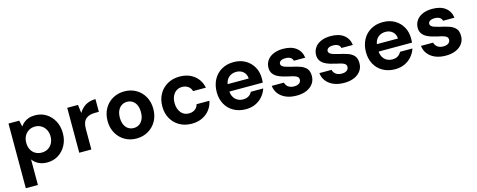

<svg xmlns="http://www.w3.org/2000/svg" viewBox="-33 -1181 5133 2068"><g transform="rotate(-15 2533.5 -146.5)"><path d="M66 220V-501H186L201 -432Q216 -454 238 -472.5Q260 -491 291 -502Q322 -513 363 -513Q434 -513 488 -478.5Q542 -444 573.5 -385Q605 -326 605 -249Q605 -174 573 -115Q541 -56 487 -22Q433 12 364 12Q308 12 267 -8.5Q226 -29 201 -65V220ZM332 -106Q372 -106 402.5 -124Q433 -142 450.5 -175Q468 -208 468 -250Q468 -293 450.5 -325.5Q433 -358 402.5 -377Q372 -396 332 -396Q293 -396 262 -377Q231 -358 214 -325.5Q197 -293 197 -251Q197 -208 214 -175Q231 -142 262 -124Q293 -106 332 -106Z M721 0V-501H841L853 -408Q872 -441 899 -464.5Q926 -488 961.5 -500.5Q997 -513 1039 -513V-371H996Q965 -371 939.5 -364Q914 -357 895 -341Q876 -325 866 -298Q856 -271 856 -230V0Z M1358 12Q1286 12 1228.5 -21.5Q1171 -55 1137.5 -114.5Q1104 -174 1104 -250Q1104 -328 1137.5 -387.5Q1171 -447 1229 -480Q1287 -513 1359 -513Q1432 -513 1489.5 -480Q1547 -447 1580.5 -387.5Q1614 -328 1614 -250Q1614 -173 1580.5 -114Q1547 -55 1489 -21.5Q1431 12 1358 12ZM1358 -105Q1391 -105 1417.5 -121Q1444 -137 1460 -170Q1476 -203 1476 -251Q1476 -299 1460.5 -331.5Q1445 -364 1418.5 -380.5Q1392 -397 1359 -397Q1327 -397 1300 -380.5Q1273 -364 1257 -331.5Q1241 -299 1241 -251Q1241 -203 1257 -170Q1273 -137 1299.5 -121Q1326 -105 1358 -105Z M1974 12Q1898 12 1839 -21.5Q1780 -55 1747 -114Q1714 -173 1714 -249Q1714 -327 1747 -386Q1780 -445 1839 -479Q1898 -513 1974 -513Q2071 -513 2136.5 -462.5Q2202 -412 2220 -324H2077Q2068 -358 2040 -378Q2012 -398 1973 -398Q1938 -398 1910.5 -380.5Q1883 -363 1867 -330Q1851 -297 1851 -251Q1851 -216 1860.5 -189Q1870 -162 1886 -142.5Q1902 -123 1924.5 -113Q1947 -103 1973 -103Q1999 -103 2020 -111.5Q2041 -120 2056.5 -137Q2072 -154 2077 -178H2220Q2202 -91 2136 -39.5Q2070 12 1974 12Z M2578 12Q2502 12 2443.5 -20.5Q2385 -53 2352.5 -111.5Q2320 -170 2320 -246Q2320 -324 2352 -384.5Q2384 -445 2442.5 -479Q2501 -513 2578 -513Q2653 -513 2709 -480.5Q2765 -448 2796.5 -392.5Q2828 -337 2828 -266Q2828 -256 2827.5 -243.5Q2827 -231 2826 -218H2416V-300H2691Q2689 -348 2657.5 -376Q2626 -404 2579 -404Q2544 -404 2515 -388.5Q2486 -373 2469.5 -341.5Q2453 -310 2453 -261V-232Q2453 -191 2468.5 -161Q2484 -131 2512 -114.5Q2540 -98 2577 -98Q2614 -98 2638.5 -114Q2663 -130 2676 -156H2814Q2799 -109 2766 -70.5Q2733 -32 2685.5 -10Q2638 12 2578 12Z M3144 12Q3075 12 3024.5 -10Q2974 -32 2944.5 -70.5Q2915 -109 2910 -159H3045Q3050 -140 3062 -124.5Q3074 -109 3094.5 -100Q3115 -91 3142 -91Q3169 -91 3186 -98.5Q3203 -106 3211.5 -118.5Q3220 -131 3220 -145Q3220 -166 3208 -177Q3196 -188 3172.5 -195.5Q3149 -203 3117 -209Q3082 -217 3047.5 -227Q3013 -237 2986 -253Q2959 -269 2942.5 -294Q2926 -319 2926 -356Q2926 -400 2950 -436Q2974 -472 3020 -492.5Q3066 -513 3130 -513Q3221 -513 3274.5 -472Q3328 -431 3337 -359H3210Q3205 -383 3184 -396Q3163 -409 3130 -409Q3094 -409 3075.5 -396.5Q3057 -384 3057 -364Q3057 -350 3069 -339Q3081 -328 3104.5 -320.5Q3128 -313 3160 -305Q3217 -293 3260.5 -278Q3304 -263 3329.5 -234.5Q3355 -206 3355 -153Q3356 -105 3330 -67.5Q3304 -30 3256.5 -9Q3209 12 3144 12Z M3675 12Q3606 12 3555.5 -10Q3505 -32 3475.5 -70.5Q3446 -109 3441 -159H3576Q3581 -140 3593 -124.5Q3605 -109 3625.5 -100Q3646 -91 3673 -91Q3700 -91 3717 -98.5Q3734 -106 3742.5 -118.5Q3751 -131 3751 -145Q3751 -166 3739 -177Q3727 -188 3703.5 -195.5Q3680 -203 3648 -209Q3613 -217 3578.5 -227Q3544 -237 3517 -253Q3490 -269 3473.5 -294Q3457 -319 3457 -356Q3457 -400 3481 -436Q3505 -472 3551 -492.5Q3597 -513 3661 -513Q3752 -513 3805.5 -472Q3859 -431 3868 -359H3741Q3736 -383 3715 -396Q3694 -409 3661 -409Q3625 -409 3606.5 -396.5Q3588 -384 3588 -364Q3588 -350 3600 -339Q3612 -328 3635.5 -320.5Q3659 -313 3691 -305Q3748 -293 3791.5 -278Q3835 -263 3860.5 -234.5Q3886 -206 3886 -153Q3887 -105 3861 -67.5Q3835 -30 3787.5 -9Q3740 12 3675 12Z M4242 12Q4166 12 4107.5 -20.5Q4049 -53 4016.5 -111.5Q3984 -170 3984 -246Q3984 -324 4016 -384.5Q4048 -445 4106.5 -479Q4165 -513 4242 -513Q4317 -513 4373 -480.5Q4429 -448 4460.5 -392.5Q4492 -337 4492 -266Q4492 -256 4491.5 -243.5Q4491 -231 4490 -218H4080V-300H4355Q4353 -348 4321.5 -376Q4290 -404 4243 -404Q4208 -404 4179 -388.5Q4150 -373 4133.5 -341.5Q4117 -310 4117 -261V-232Q4117 -191 4132.5 -161Q4148 -131 4176 -114.5Q4204 -98 4241 -98Q4278 -98 4302.5 -114Q4327 -130 4340 -156H4478Q4463 -109 4430 -70.5Q4397 -32 4349.5 -10Q4302 12 4242 12Z M4808 12Q4739 12 4688.5 -10Q4638 -32 4608.5 -70.5Q4579 -109 4574 -159H4709Q4714 -140 4726 -124.5Q4738 -109 4758.5 -100Q4779 -91 4806 -91Q4833 -91 4850 -98.5Q4867 -106 4875.5 -118.5Q4884 -131 4884 -145Q4884 -166 4872 -177Q4860 -188 4836.5 -195.5Q4813 -203 4781 -209Q4746 -217 4711.5 -227Q4677 -237 4650 -253Q4623 -269 4606.5 -294Q4590 -319 4590 -356Q4590 -400 4614 -436Q4638 -472 4684 -492.5Q4730 -513 4794 -513Q4885 -513 4938.5 -472Q4992 -431 5001 -359H4874Q4869 -383 4848 -396Q4827 -409 4794 -409Q4758 -409 4739.5 -396.5Q4721 -384 4721 -364Q4721 -350 4733 -339Q4745 -328 4768.5 -320.5Q4792 -313 4824 -305Q4881 -293 4924.5 -278Q4968 -263 4993.5 -234.5Q5019 -206 5019 -153Q5020 -105 4994 -67.5Q4968 -30 4920.5 -9Q4873 12 4808 12Z"/></g></svg>

Font: DM Sans 17pt
Style: Bold
Weight: 700
Version: Version 4.004;gftools[0.9.30]